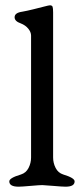

<svg xmlns="http://www.w3.org/2000/svg" viewBox="-20 -701 316 723"><path d="M97 -567Q97 -580 86.5 -593Q76 -606 58 -613Q35 -621 35 -636Q35 -653 64 -657Q81 -660 105.5 -666Q130 -672 147 -676.5Q164 -681 168 -681Q176 -681 178 -675.5Q180 -670 180 -654V-108Q180 -87 189.5 -68.5Q199 -50 218 -44Q261 -31 261 -18Q261 2 227 2Q215 2 180.5 -1Q146 -4 139 -4Q129 -4 95 -1Q61 2 50 2Q15 2 15 -18Q15 -31 59 -44Q78 -50 87.5 -68.5Q97 -87 97 -108Z"/></svg>

Font: EB Garamond 08
Style: Regular
Weight: 400
Version: Version 0.016 ; ttfautohint (v1.5)